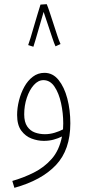

<svg xmlns="http://www.w3.org/2000/svg" viewBox="-20 -670 416 920"><path d="M49 230 39 197Q92 182 142 157Q192 132 228 91Q264 50 277 -16Q259 -7 237 -1Q215 5 190 5Q161 5 131.5 -6Q102 -17 82 -44Q62 -71 62 -119Q62 -153 71 -188.5Q80 -224 96.5 -254Q113 -284 137.5 -302.5Q162 -321 193 -321Q233 -321 260.5 -287Q288 -253 302.5 -198Q317 -143 317 -79Q317 48 248 121Q179 194 49 230ZM96 -122Q96 -85 110.5 -64Q125 -43 147.5 -35Q170 -27 195 -27Q219 -27 242 -34Q265 -41 282 -50Q283 -64 283 -79Q283 -128 272.5 -176Q262 -224 241 -255Q220 -286 188 -286Q163 -286 142 -262.5Q121 -239 108.5 -201.5Q96 -164 96 -122ZM174 -648 204 -650Q210 -636 218.5 -610Q227 -584 236.5 -555Q246 -526 254.5 -500Q263 -474 270 -459L246 -448Q240 -460 230 -490.5Q220 -521 208.5 -555Q197 -589 189 -613Q181 -585 170.5 -549Q160 -513 151.5 -483.5Q143 -454 140 -446L115 -454Q119 -464 126.5 -489Q134 -514 143 -545Q152 -576 160.5 -604Q169 -632 174 -648Z"/></svg>

Font: Noto Sans Arabic UI XCn XLt
Style: Regular
Weight: 200
Width: 2
Designer: Monotype Design Team, Nadine Chahine and Nizar Qandah
Foundry: Monotype Imaging Inc.
Version: Version 2.010; ttfautohint (v1.8.4.7-5d5b)